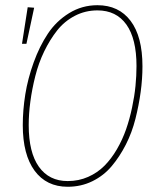

<svg xmlns="http://www.w3.org/2000/svg" viewBox="-20 -711 613 741"><path d="M356 -690.9Q438.5 -690.9 484.1 -630.4Q529.8 -569.8 529.8 -455.1Q529.8 -406.7 522.9 -356.2Q516.1 -305.7 502.7 -252.4Q489.3 -199.2 465.6 -152.8Q441.9 -106.4 411.1 -69.8Q380.4 -33.2 336.7 -11.7Q293 9.8 241.2 9.8Q159.2 9.8 113.5 -52.2Q67.9 -114.3 67.9 -228Q67.9 -285.6 77.6 -346.7Q87.4 -407.7 109.9 -470Q132.3 -532.2 164.6 -580.8Q196.8 -629.4 246.6 -660.2Q296.4 -690.9 356 -690.9ZM86.9 -683.1 111.8 -681.2 82 -542H64.9ZM356 -670.9Q309.1 -670.9 268.8 -649.9Q228.5 -628.9 200.4 -593.3Q172.4 -557.6 150.6 -512.7Q128.9 -467.8 116.2 -417.2Q103.5 -366.7 97.2 -319.3Q90.8 -272 90.8 -228Q90.8 -122.6 130.1 -67.4Q169.4 -12.2 241.2 -12.2Q283.7 -12.2 320.1 -28.3Q356.4 -44.4 383.1 -71.3Q409.7 -98.1 431.2 -135Q452.6 -171.9 466.6 -211.9Q480.5 -252 489.7 -295.9Q499 -339.8 502.9 -379.4Q506.8 -418.9 506.8 -456.1Q506.8 -561.5 467.8 -616.2Q428.7 -670.9 356 -670.9Z"/></svg>

Font: Fira Sans Compressed Thin
Style: Italic
Weight: 100
Width: 3
Italic angle: -8°
Designer: Carrois Corporate & Edenspiekermann AG
Foundry: Carrois Corporate GbR & Edenspiekermann AG
Version: Version 4.203;PS 004.203;hotconv 1.0.88;makeotf.lib2.5.64775